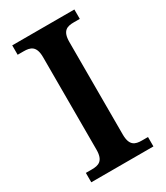

<svg xmlns="http://www.w3.org/2000/svg" viewBox="-180 -790 748 867"><g transform="rotate(-30 194.0 -357.0)"><path d="M32 0H356V-49H325C290 -49 263 -57 263 -116V-598C263 -657 290 -665 325 -665H356V-714H32V-665H63C98 -665 126 -657 126 -598V-116C126 -57 98 -49 63 -49H32Z"/></g></svg>

Font: Noto Serif Semi
Style: Regular
Weight: 600
Designer: Monotype Design Team
Foundry: Monotype Imaging Inc.
Version: Version 1.002